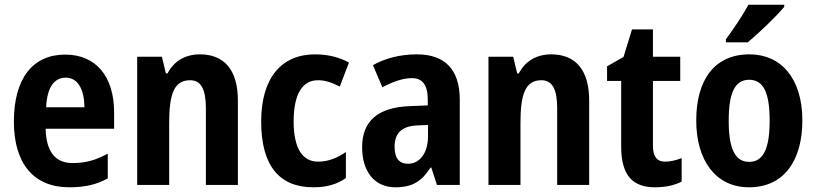

<svg xmlns="http://www.w3.org/2000/svg" viewBox="-20 -786 3468 816"><path d="M257 -554C121 -554 39 -455 39 -269C39 -90 124 10 274 10C342 10 392 -2 438 -28V-133C387 -105 343 -93 288 -93C214 -93 176 -143 174 -239H465V-308C465 -461 388 -554 257 -554ZM259 -456C312 -456 338 -405 339 -330H176C180 -417 212 -456 259 -456Z M830 -555C769 -555 720 -528 692 -474H685L668 -545H563V0H699V-263C699 -387 720 -445 788 -445C836 -445 855 -404 855 -325V0H991V-359C991 -492 930 -555 830 -555Z M1312 10C1367 10 1411 -2 1450 -29V-140C1413 -114 1374 -99 1332 -99C1265 -99 1228 -156 1228 -270C1228 -386 1265 -445 1331 -445C1364 -445 1391 -435 1424 -418L1463 -520C1426 -541 1377 -555 1319 -555C1175 -555 1090 -453 1090 -270C1090 -78 1170 10 1312 10Z M1752 -555C1680 -555 1616 -538 1565 -509L1605 -415C1650 -439 1692 -454 1731 -454C1775 -454 1798 -425 1798 -363V-338L1722 -335C1589 -330 1519 -274 1519 -160C1519 -58 1571 10 1660 10C1734 10 1772 -16 1810 -74H1813L1837 0H1934V-363C1934 -491 1870 -555 1752 -555ZM1799 -255V-207C1799 -133 1762 -90 1714 -90C1678 -90 1657 -112 1657 -162C1657 -218 1685 -250 1754 -253Z M2323 -555C2262 -555 2213 -528 2185 -474H2178L2161 -545H2056V0H2192V-263C2192 -387 2213 -445 2281 -445C2329 -445 2348 -404 2348 -325V0H2484V-359C2484 -492 2423 -555 2323 -555Z M2806 -99C2772 -99 2755 -121 2755 -166V-442H2871V-545H2755V-661H2666L2630 -544L2560 -504V-442H2620V-163C2620 -37 2672 10 2764 10C2810 10 2847 1 2877 -14V-114C2853 -105 2830 -99 2806 -99Z M3313 -766H3161C3137 -721 3098 -664 3065 -619V-606H3158C3205 -645 3282 -719 3313 -757ZM3390 -274C3390 -455 3298 -555 3165 -555C3017 -555 2939 -447 2939 -274C2939 -104 3022 10 3163 10C3314 10 3390 -106 3390 -274ZM3077 -273C3077 -389 3102 -447 3164 -447C3226 -447 3251 -389 3251 -274C3251 -158 3226 -98 3164 -98C3102 -98 3077 -158 3077 -273Z"/></svg>

Font: Noto Sans Display SemiCondensed
Style: Bold
Weight: 700
Width: 4
Designer: Monotype Design Team
Foundry: Monotype Imaging Inc.
Version: Version 1.900